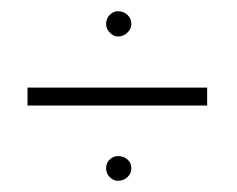

<svg xmlns="http://www.w3.org/2000/svg" viewBox="-20 -555 422 342"><path d="M29 -367H349V-399H29ZM190 -535Q182 -535 175.5 -528.5Q169 -522 169 -512Q169 -504 175.5 -497Q182 -490 190 -490Q200 -490 207 -497Q214 -504 214 -512Q214 -522 207 -528.5Q200 -535 190 -535ZM190 -277Q182 -277 175.5 -271Q169 -265 169 -255Q169 -246 175.5 -239.5Q182 -233 190 -233Q200 -233 207 -239.5Q214 -246 214 -255Q214 -265 207 -271Q200 -277 190 -277Z"/></svg>

Font: Advent Pro ExtraLight
Style: Regular
Weight: 250
Version: Version 3.000